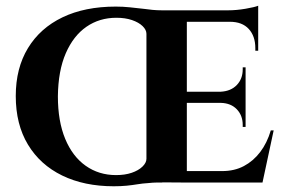

<svg xmlns="http://www.w3.org/2000/svg" viewBox="-20 -637 995 670"><path d="M384 -614Q409 -614 433 -611.5Q457 -609 483 -606Q497 -604 512.5 -602.5Q528 -601 545 -601L546 0Q537 0 526 0Q515 0 496 2Q478 3 460 6Q442 9 422 11Q402 13 377 13Q274 13 197 -24.5Q120 -62 77.5 -132.5Q35 -203 35 -302Q35 -399 77.5 -469Q120 -539 198 -576.5Q276 -614 384 -614ZM385 -26Q416 -26 439.5 -34Q463 -42 477 -55.5Q491 -69 491 -83V-519Q491 -533 477.5 -546Q464 -559 440.5 -567Q417 -575 386 -575Q327 -575 281.5 -543.5Q236 -512 209.5 -451Q183 -390 182 -301Q182 -214 207.5 -152.5Q233 -91 279 -58.5Q325 -26 385 -26ZM632 -601V0L492 -1V-601ZM870 -40 893 0H630L628 -40ZM837 -317V-278H629V-317ZM881 -601V-561H629V-601ZM935 -182 896 0H724L755 -40Q798 -40 831 -57.5Q864 -75 888 -106.5Q912 -138 925 -182ZM837 -280V-194H827V-201Q827 -234 806.5 -255.5Q786 -277 751 -278V-280ZM837 -402V-316H751V-317Q786 -319 806.5 -340.5Q827 -362 827 -395V-402ZM881 -564V-460H871V-469Q871 -511 848 -536Q825 -561 782 -561V-564ZM881 -617V-591L776 -601Q805 -601 837 -606.5Q869 -612 881 -617Z"/></svg>

Font: Cinzel
Style: Bold
Weight: 700
Designer: Natanael Gama
Version: Version 2.000